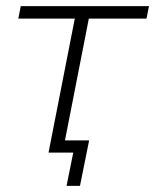

<svg xmlns="http://www.w3.org/2000/svg" viewBox="-20 -500 508 629"><path d="M460 -439H271L185 0H139L225 -439H40L48 -480H468ZM272 -40 242 109H198L220 0H139L147 -40Z"/></svg>

Font: Montserrat Ace
Style: Light Italic
Weight: 300
Italic angle: -11.3°
Designer: Julieta Ulanovsky
Foundry: Julieta Ulanovsky
Version: Version 1